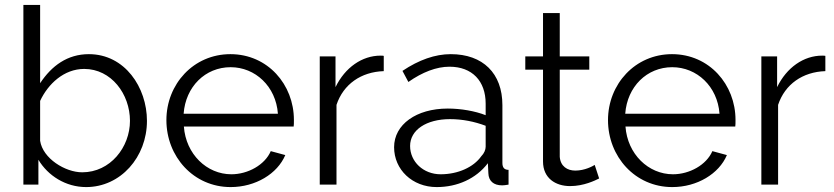

<svg xmlns="http://www.w3.org/2000/svg" viewBox="-20 -750 3389 780"><path d="M330 10C470 10 577 -112 577 -259C577 -395 487 -530 341 -530C254 -530 190 -483 143 -412V-730H75V0H136V-101C175 -36 247 10 330 10ZM314 -50C245 -50 154 -106 143 -178V-340C175 -409 240 -470 322 -470C432 -470 508 -368 508 -259C508 -152 428 -50 314 -50Z M917 10C1018 10 1107 -44 1139 -120L1080 -136C1056 -80 987 -42 920 -42C820 -42 735 -124 727 -236H1173C1174 -240 1174 -252 1174 -263C1174 -406 1068 -530 916 -530C766 -530 656 -408 656 -262C656 -114 766 10 917 10ZM726 -288C734 -398 814 -477 917 -477C1017 -477 1101 -399 1109 -288Z M1539 -523C1536 -524 1531 -524 1526 -524C1451 -524 1382 -476 1343 -396V-521H1279V0H1347V-324C1375 -408 1447 -458 1539 -461Z M1754 10C1838 10 1914 -24 1962 -87L1964 -46C1965 -15 1985 3 2020 3C2026 3 2035 2 2046 0V-60C2029 -60 2021 -69 2021 -88V-323C2021 -452 1942 -530 1811 -530C1748 -530 1682 -507 1615 -462L1639 -417C1696 -457 1753 -479 1806 -479C1898 -479 1953 -421 1953 -329V-282C1910 -299 1852 -309 1799 -309C1671 -309 1581 -244 1581 -152C1581 -61 1655 10 1754 10ZM1770 -42C1700 -42 1646 -93 1646 -157C1646 -222 1712 -266 1808 -266C1859 -266 1908 -256 1953 -239V-154C1953 -142 1947 -127 1935 -115C1904 -71 1841 -42 1770 -42Z M2396 -80C2388 -75 2356 -57 2317 -57C2285 -57 2257 -74 2254 -113V-467H2374V-521H2254V-697H2186V-521H2114V-467H2186V-94C2186 -26 2237 6 2296 6C2352 6 2398 -17 2414 -25Z M2711 10C2812 10 2901 -44 2933 -120L2874 -136C2850 -80 2781 -42 2714 -42C2614 -42 2529 -124 2521 -236H2967C2968 -240 2968 -252 2968 -263C2968 -406 2862 -530 2710 -530C2560 -530 2450 -408 2450 -262C2450 -114 2560 10 2711 10ZM2520 -288C2528 -398 2608 -477 2711 -477C2811 -477 2895 -399 2903 -288Z M3333 -523C3330 -524 3325 -524 3320 -524C3245 -524 3176 -476 3137 -396V-521H3073V0H3141V-324C3169 -408 3241 -458 3333 -461Z"/></svg>

Font: Raleway Reg
Style: Regular
Weight: 400
Designer: Matt McInerney, Pablo Impallari, Rodrigo Fuenzalida
Foundry: Matt McInerney, Pablo Impallari, Rodrigo Fuenzalida
Version: Version 3.00 July 28, 2015